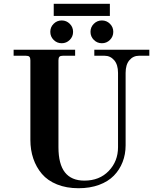

<svg xmlns="http://www.w3.org/2000/svg" viewBox="-20 -974 823 1012"><path d="M51.8 -711.9H376V-680.2H312Q298.3 -680.2 293.2 -674.8Q288.1 -669.4 288.1 -655.8V-198.2Q288.1 -108.9 322.3 -65.4Q356.4 -22 424.8 -22Q504.4 -22 553.2 -73Q602.1 -124 602.1 -198.2V-589.8Q602.1 -633.3 581.8 -656.7Q561.5 -680.2 530.8 -680.2H477.1V-711.9H767.1V-680.2H712.9Q682.1 -680.2 662.1 -656.7Q642.1 -633.3 642.1 -589.8V-208Q642.1 -160.6 626.2 -119.9Q610.4 -79.1 580.1 -48.1Q549.8 -17.1 502 0.5Q454.1 18.1 394 18.1Q330.1 18.1 280.5 -2Q231 -22 200.9 -57.4Q170.9 -92.8 155.5 -138.2Q140.1 -183.6 140.1 -236.8V-655.8Q140.1 -669.4 135 -674.8Q129.9 -680.2 116.2 -680.2H51.8ZM474.6 -848.6Q492.2 -866.2 517.1 -866.2Q542 -866.2 559.6 -848.6Q577.1 -831.1 577.1 -806.2Q577.1 -781.2 559.6 -763.7Q542 -746.1 517.1 -746.1Q492.2 -746.1 474.6 -763.7Q457 -781.2 457 -806.2Q457 -831.1 474.6 -848.6ZM262.7 -848.6Q280.3 -866.2 305.2 -866.2Q330.1 -866.2 347.7 -848.6Q365.2 -831.1 365.2 -806.2Q365.2 -781.2 347.7 -763.7Q330.1 -746.1 305.2 -746.1Q280.3 -746.1 262.7 -763.7Q245.1 -781.2 245.1 -806.2Q245.1 -831.1 262.7 -848.6ZM263.2 -890.1V-954.1H559.1V-890.1Z"/></svg>

Font: Flanker Steampunk
Style: Bold
Weight: 700
Designer: Alexey Kryukov, Leonardo Di Lena
Foundry: Alexey Kryukov, Leonardo Di Lena
Version: 1.210